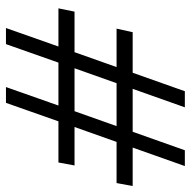

<svg xmlns="http://www.w3.org/2000/svg" viewBox="-18 -623 640 644"><g transform="rotate(90 302.0 -301.0)"><path d="M74 -1 136 -177H8L19 -231H155L205 -372H76L88 -426H224L286 -601H340L278 -426H422L484 -601H537L475 -426H604L594 -372H456L406 -231H535L525 -177H387L325 -1H272L334 -177H190L128 -1ZM209 -231H353L403 -372H259Z"/></g></svg>

Font: Piazzolla Medium
Style: Italic
Weight: 500
Italic angle: -11.3°
Designer: Juan Pablo del Peral
Foundry: Huerta Tipografica
Version: Version 1.330